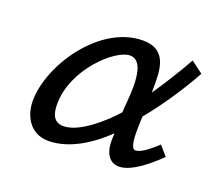

<svg xmlns="http://www.w3.org/2000/svg" viewBox="-88 -587 832 727"><g transform="rotate(20 328.0 -224.0)"><path d="M60 -107C60 -49 91 16 167 16C252 16 335 -40 393 -97C393 -97 392 -80 392 -64C392 -25 408 16 451 16C502 16 567 -41 606 -79L573 -117C546 -92 512 -63 489 -63C473 -63 469 -98 469 -133C469 -158 471 -193 471 -193C524 -257 581 -341 625 -421L577 -457C542 -395 507 -340 473 -290V-334C473 -404 458 -464 375 -464C202 -464 60 -251 60 -107ZM151 -127C151 -268 289 -394 348 -394C390 -394 400 -341 400 -287C400 -245 394 -202 394 -182C351 -133 265 -56 202 -56C162 -56 151 -86 151 -127Z"/></g></svg>

Font: KpSans
Style: BoldItalic
Weight: 700
Italic angle: -11°
Version: Version 0.66